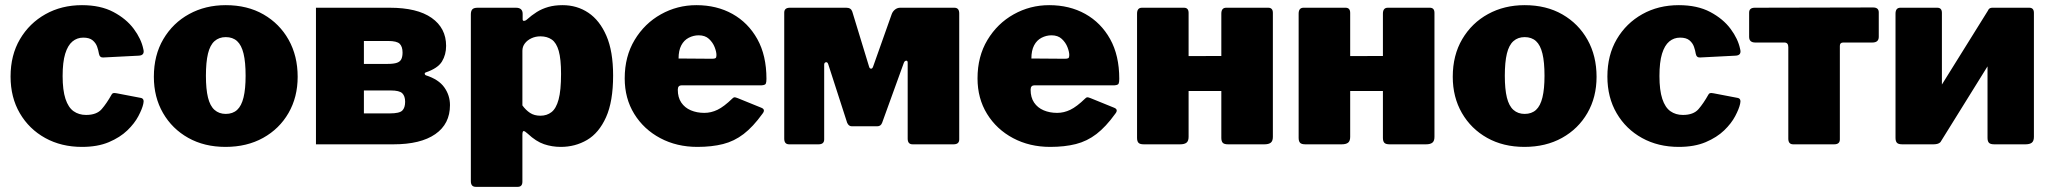

<svg xmlns="http://www.w3.org/2000/svg" viewBox="-20 -560 7962 745"><path d="M298 -540Q370 -540 420 -513.5Q470 -487 499 -448Q528 -409 536 -370Q543 -345 518 -344L381 -337Q367 -336 364 -351Q362 -364 357 -378.5Q352 -393 339.5 -403.5Q327 -414 303 -414Q279 -414 261 -399Q243 -384 233 -351.5Q223 -319 223 -265Q223 -210 234 -176.5Q245 -143 265.5 -128.5Q286 -114 314 -114Q355 -114 374.5 -136.5Q394 -159 413 -193Q415 -197 419 -198.5Q423 -200 433 -198L527 -180Q541 -177 536 -157Q532 -138 517 -109.5Q502 -81 474 -54Q446 -27 402.5 -8.5Q359 10 298 10Q218 10 155.5 -24.5Q93 -59 57 -120.5Q21 -182 21 -263Q21 -346 57.5 -408Q94 -470 156.5 -505Q219 -540 298 -540Z M855 10Q773 10 710.5 -25Q648 -60 612.5 -121.5Q577 -183 577 -262Q577 -346 614 -408.5Q651 -471 714 -505.5Q777 -540 856 -540Q940 -540 1002.5 -504Q1065 -468 1100 -405.5Q1135 -343 1135 -262Q1135 -183 1099.5 -121.5Q1064 -60 1001 -25Q938 10 855 10ZM856 -118Q883 -118 900 -133.5Q917 -149 925 -182Q933 -215 933 -266Q933 -319 925 -352Q917 -385 900 -400.5Q883 -416 856 -416Q830 -416 812.5 -400.5Q795 -385 787 -352Q779 -319 779 -266Q779 -214 787 -181.5Q795 -149 812.5 -133.5Q830 -118 856 -118Z M1206 0V-530H1492Q1599 -530 1655 -490.5Q1711 -451 1711 -382Q1711 -348 1695 -321.5Q1679 -295 1632 -279Q1628 -278 1628 -274Q1628 -270 1632 -268Q1682 -252 1704 -221Q1726 -190 1726 -152Q1726 -79 1669 -39.5Q1612 0 1507 0ZM1493 -120Q1530 -120 1541 -131Q1552 -142 1552 -165Q1552 -187 1541 -198Q1530 -209 1496 -209H1392V-120ZM1483 -312Q1508 -312 1520.5 -316.5Q1533 -321 1537.5 -331Q1542 -341 1542 -356Q1542 -379 1531 -390Q1520 -401 1486 -401H1392V-312Z M1982 -530Q2008 -530 2008 -506V-485Q2008 -479 2013 -479Q2018 -479 2023 -483Q2043 -501 2063 -513.5Q2083 -526 2107.5 -533Q2132 -540 2163 -540Q2219 -540 2263 -510.5Q2307 -481 2333 -421Q2359 -361 2359 -267Q2359 -166 2331.5 -105Q2304 -44 2258 -17Q2212 10 2156 10Q2122 10 2091 -0.5Q2060 -11 2028 -41Q2016 -52 2011.5 -51.5Q2007 -51 2007 -36V145Q2007 165 1989 165H1826Q1807 165 1807 143V-504Q1807 -517 1812.5 -523.5Q1818 -530 1834 -530H1982ZM2007 -151Q2020 -133 2036.5 -122Q2053 -111 2077 -111Q2102 -111 2120 -125Q2138 -139 2147.5 -174Q2157 -209 2157 -273Q2157 -331 2148 -362.5Q2139 -394 2121 -406.5Q2103 -419 2077 -419Q2058 -419 2042 -411.5Q2026 -404 2016.5 -391.5Q2007 -379 2007 -363V-151Z M2610 -212Q2610 -182 2623.5 -162Q2637 -142 2660.5 -132Q2684 -122 2713 -122Q2739 -122 2764 -134Q2789 -146 2822 -178Q2826 -182 2829.5 -182.5Q2833 -183 2843 -179L2934 -142Q2952 -135 2938 -118Q2902 -68 2865.5 -40Q2829 -12 2785.5 -1Q2742 10 2686 10Q2606 10 2542 -24Q2478 -58 2441 -118Q2404 -178 2404 -256Q2404 -341 2442.5 -405Q2481 -469 2544.5 -504.5Q2608 -540 2682 -540Q2761 -540 2822 -506Q2883 -472 2918.5 -408.5Q2954 -345 2954 -254Q2954 -241 2951.5 -235.5Q2949 -230 2936 -229H2625Q2618 -229 2614 -225Q2610 -221 2610 -212ZM2743 -332Q2753 -332 2756.5 -334.5Q2760 -337 2760 -346Q2760 -359 2753 -377Q2746 -395 2731 -409Q2716 -423 2691 -423Q2671 -423 2652.5 -413.5Q2634 -404 2623.5 -384Q2613 -364 2613 -333Z M3042 0Q3023 0 3023 -22V-511Q3023 -530 3045 -530H3264Q3282 -530 3287 -515L3352 -302Q3354 -294 3359.5 -293.5Q3365 -293 3368 -302L3440 -505Q3444 -516 3453 -523Q3462 -530 3473 -530H3683Q3702 -530 3702 -508V-19Q3702 0 3680 0H3521Q3502 0 3502 -22V-317Q3502 -325 3496 -324.5Q3490 -324 3487 -316L3403 -84Q3398 -70 3384 -70H3285Q3273 -70 3267 -84L3194 -310Q3191 -320 3184.5 -318.5Q3178 -317 3178 -309V-19Q3178 0 3156 0Z M3979 -212Q3979 -182 3992.5 -162Q4006 -142 4029.5 -132Q4053 -122 4082 -122Q4108 -122 4133 -134Q4158 -146 4191 -178Q4195 -182 4198.5 -182.5Q4202 -183 4212 -179L4303 -142Q4321 -135 4307 -118Q4271 -68 4234.5 -40Q4198 -12 4154.5 -1Q4111 10 4055 10Q3975 10 3911 -24Q3847 -58 3810 -118Q3773 -178 3773 -256Q3773 -341 3811.5 -405Q3850 -469 3913.5 -504.5Q3977 -540 4051 -540Q4130 -540 4191 -506Q4252 -472 4287.5 -408.5Q4323 -345 4323 -254Q4323 -241 4320.5 -235.5Q4318 -230 4305 -229H3994Q3987 -229 3983 -225Q3979 -221 3979 -212ZM4112 -332Q4122 -332 4125.5 -334.5Q4129 -337 4129 -346Q4129 -359 4122 -377Q4115 -395 4100 -409Q4085 -423 4060 -423Q4040 -423 4021.5 -413.5Q4003 -404 3992.5 -384Q3982 -364 3982 -333Z M4592 -510V-29Q4592 -13 4584 -6.5Q4576 0 4559 0H4418Q4403 0 4397.5 -6Q4392 -12 4392 -25V-507Q4392 -530 4411 -530H4574Q4592 -530 4592 -510ZM4919 -510V-29Q4919 -13 4911 -6.5Q4903 0 4886 0H4745Q4730 0 4724.5 -6Q4719 -12 4719 -25V-507Q4719 -530 4738 -530H4901Q4919 -530 4919 -510ZM4440 -207Q4416 -207 4416 -229V-323Q4416 -342 4438 -342L4817 -343Q4839 -343 4839 -324V-229Q4839 -207 4814 -207Z M5219 -510V-29Q5219 -13 5211 -6.5Q5203 0 5186 0H5045Q5030 0 5024.5 -6Q5019 -12 5019 -25V-507Q5019 -530 5038 -530H5201Q5219 -530 5219 -510ZM5546 -510V-29Q5546 -13 5538 -6.5Q5530 0 5513 0H5372Q5357 0 5351.5 -6Q5346 -12 5346 -25V-507Q5346 -530 5365 -530H5528Q5546 -530 5546 -510ZM5067 -207Q5043 -207 5043 -229V-323Q5043 -342 5065 -342L5444 -343Q5466 -343 5466 -324V-229Q5466 -207 5441 -207Z M5895 10Q5813 10 5750.5 -25Q5688 -60 5652.5 -121.5Q5617 -183 5617 -262Q5617 -346 5654 -408.5Q5691 -471 5754 -505.5Q5817 -540 5896 -540Q5980 -540 6042.5 -504Q6105 -468 6140 -405.5Q6175 -343 6175 -262Q6175 -183 6139.5 -121.5Q6104 -60 6041 -25Q5978 10 5895 10ZM5896 -118Q5923 -118 5940 -133.5Q5957 -149 5965 -182Q5973 -215 5973 -266Q5973 -319 5965 -352Q5957 -385 5940 -400.5Q5923 -416 5896 -416Q5870 -416 5852.5 -400.5Q5835 -385 5827 -352Q5819 -319 5819 -266Q5819 -214 5827 -181.5Q5835 -149 5852.5 -133.5Q5870 -118 5896 -118Z M6494 -540Q6566 -540 6616 -513.5Q6666 -487 6695 -448Q6724 -409 6732 -370Q6739 -345 6714 -344L6577 -337Q6563 -336 6560 -351Q6558 -364 6553 -378.5Q6548 -393 6535.5 -403.5Q6523 -414 6499 -414Q6475 -414 6457 -399Q6439 -384 6429 -351.5Q6419 -319 6419 -265Q6419 -210 6430 -176.5Q6441 -143 6461.5 -128.5Q6482 -114 6510 -114Q6551 -114 6570.5 -136.5Q6590 -159 6609 -193Q6611 -197 6615 -198.5Q6619 -200 6629 -198L6723 -180Q6737 -177 6732 -157Q6728 -138 6713 -109.5Q6698 -81 6670 -54Q6642 -27 6598.5 -8.5Q6555 10 6494 10Q6414 10 6351.5 -24.5Q6289 -59 6253 -120.5Q6217 -182 6217 -263Q6217 -346 6253.5 -408Q6290 -470 6352.5 -505Q6415 -540 6494 -540Z M7245 -395H7132Q7119 -395 7119 -382V-19Q7119 0 7097 0H6938Q6919 0 6919 -22V-377Q6919 -395 6904 -395H6791Q6767 -395 6767 -417V-511Q6767 -530 6789 -530L7248 -531Q7270 -531 7270 -512V-417Q7270 -395 7245 -395Z M7515 -510V-29Q7515 -13 7507 -6.5Q7499 0 7482 0H7361Q7346 0 7340.5 -6Q7335 -12 7335 -25V-507Q7335 -530 7354 -530H7497Q7515 -530 7515 -510ZM7872 -510V-29Q7872 -13 7864 -6.5Q7856 0 7839 0H7718Q7703 0 7697.5 -6Q7692 -12 7692 -25V-507Q7692 -530 7711 -530H7854Q7872 -530 7872 -510ZM7695 -521 7788 -457 7509 -8 7416 -73Z"/></svg>

Font: Libre Franklin Black
Style: Regular
Weight: 900
Designer: Pablo Impallari, Rodrigo Fuenzalida, Nhung Nguyen
Foundry: Impallari Type
Version: Version 3.000